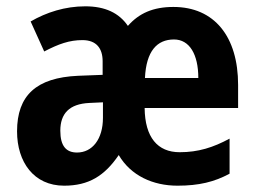

<svg xmlns="http://www.w3.org/2000/svg" viewBox="-20 -578 808 608"><path d="M529 -556C465 -556 420 -536 385 -496C357 -537 313 -558 250 -558C186 -558 127 -539 77 -510L120 -415C166 -439 200 -451 241 -451C286 -451 305 -424 305 -384V-341L227 -338C95 -332 34 -276 34 -162C34 -65 87 10 183 10C261 10 311 -21 356 -87C394 -22 464 10 542 10C610 10 659 -2 707 -28V-139C655 -111 608 -96 549 -96C479 -96 439 -143 438 -236H734V-309C734 -462 659 -556 529 -556ZM531 -453C580 -453 608 -406 608 -331H439C443 -416 477 -453 531 -453ZM263 -252 306 -254V-205C306 -137 272 -95 224 -95C190 -95 171 -115 171 -164C171 -218 199 -249 263 -252Z"/></svg>

Font: Noto Sans Sinhala Condensed
Style: Bold
Weight: 700
Width: 3
Designer: Jelle Bosma - Monotype Design Team
Foundry: Monotype Imaging Inc.
Version: Version 2.006